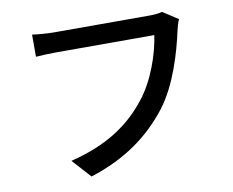

<svg xmlns="http://www.w3.org/2000/svg" viewBox="-80 -820 1161 956"><g transform="rotate(-10 500.0 -342.5)"><path d="M796 -715C774 -709 749 -708 732 -708H247C214 -708 167 -712 139 -716V-604C164 -606 204 -608 247 -608H738C725 -516 682 -388 613 -301C531 -196 418 -111 223 -63L308 31C490 -26 615 -122 706 -240C787 -346 833 -505 855 -607C860 -627 865 -649 873 -665Z"/></g></svg>

Font: Noto Sans CJK KR Medium
Style: Regular
Weight: 500
Designer: Ryoko NISHIZUKA (kana & ideographs); Paul D. Hunt (Latin, Greek & Cyrillic); Wenlong ZHANG (bopomofo); Sandoll Communica
Foundry: Adobe Systems Incorporated
Version: Version 1.004;PS 1.004;hotconv 1.0.82;makeotf.lib2.5.63406